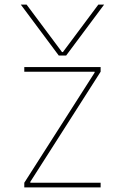

<svg xmlns="http://www.w3.org/2000/svg" viewBox="-20 -810 540 830"><path d="M70 -790H95L248 -585H252L405 -790H430L266 -570H234ZM85 0V-20L389 -496V-500H85V-520H415V-500L111 -24V-20H415V0Z"/></svg>

Font: M PLUS 1 Code Thin
Style: Regular
Weight: 250
Designer: Coji Morishita
Foundry: UNDERFOREST DESIGN
Version: Version 1.002